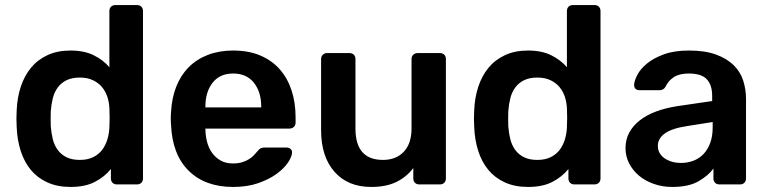

<svg xmlns="http://www.w3.org/2000/svg" viewBox="-20 -730 3035 760"><path d="M259 10Q207 10 167.5 -8Q128 -26 102 -57.5Q76 -89 62 -132.5Q48 -176 46 -228Q45 -246 45 -260.5Q45 -275 46 -293Q48 -343 62 -386Q76 -429 102 -461Q128 -493 167.5 -511.5Q207 -530 259 -530Q313 -530 350.5 -511.5Q388 -493 413 -464V-686Q413 -697 419.5 -703.5Q426 -710 437 -710H522Q533 -710 539.5 -703.5Q546 -697 546 -686V-24Q546 -13 539.5 -6.5Q533 0 522 0H443Q432 0 425.5 -6.5Q419 -13 419 -24V-61Q394 -30 355.5 -10Q317 10 259 10ZM296 -97Q327 -97 349 -108Q371 -119 384.5 -137Q398 -155 405 -178Q412 -201 413 -225Q414 -243 414 -263.5Q414 -284 413 -302Q412 -325 405 -346.5Q398 -368 384 -385Q370 -402 348 -412.5Q326 -423 296 -423Q265 -423 243.5 -412.5Q222 -402 208.5 -383.5Q195 -365 189 -341Q183 -317 181 -290Q180 -260 181 -230Q183 -203 189 -179Q195 -155 208.5 -136.5Q222 -118 243.5 -107.5Q265 -97 296 -97Z M903 10Q792 10 727 -54Q662 -118 657 -236Q656 -246 656 -261.5Q656 -277 657 -286Q660 -343 678 -388Q696 -433 727.5 -464.5Q759 -496 803.5 -513Q848 -530 903 -530Q964 -530 1010 -510.5Q1056 -491 1087 -456Q1118 -421 1134 -372.5Q1150 -324 1150 -266V-245Q1150 -234 1143 -227.5Q1136 -221 1125 -221H793Q793 -196 799 -171Q805 -146 818.5 -126.5Q832 -107 852.5 -95Q873 -83 902 -83Q923 -83 939 -88Q955 -93 966.5 -100.5Q978 -108 985.5 -116Q993 -124 997 -129Q1006 -140 1011.5 -143Q1017 -146 1028 -146H1114Q1124 -146 1130.5 -140Q1137 -134 1136 -125Q1135 -109 1119.5 -86Q1104 -63 1074.5 -41.5Q1045 -20 1002 -5Q959 10 903 10ZM793 -305H1014V-308Q1014 -366 985 -402.5Q956 -439 903 -439Q850 -439 821.5 -402.5Q793 -366 793 -308Z M1449 10Q1357 10 1304 -50Q1251 -110 1251 -215V-496Q1251 -507 1258 -513.5Q1265 -520 1275 -520H1363Q1374 -520 1380.5 -513.5Q1387 -507 1387 -496V-221Q1387 -97 1496 -97Q1548 -97 1578.5 -129.5Q1609 -162 1609 -221V-496Q1609 -507 1616 -513.5Q1623 -520 1634 -520H1721Q1732 -520 1738.5 -513.5Q1745 -507 1745 -496V-24Q1745 -13 1738.5 -6.5Q1732 0 1721 0H1640Q1629 0 1622.5 -6.5Q1616 -13 1616 -24V-65Q1590 -30 1549.5 -10Q1509 10 1449 10Z M2070 10Q2018 10 1978.5 -8Q1939 -26 1913 -57.5Q1887 -89 1873 -132.5Q1859 -176 1857 -228Q1856 -246 1856 -260.5Q1856 -275 1857 -293Q1859 -343 1873 -386Q1887 -429 1913 -461Q1939 -493 1978.5 -511.5Q2018 -530 2070 -530Q2124 -530 2161.5 -511.5Q2199 -493 2224 -464V-686Q2224 -697 2230.5 -703.5Q2237 -710 2248 -710H2333Q2344 -710 2350.5 -703.5Q2357 -697 2357 -686V-24Q2357 -13 2350.5 -6.5Q2344 0 2333 0H2254Q2243 0 2236.5 -6.5Q2230 -13 2230 -24V-61Q2205 -30 2166.5 -10Q2128 10 2070 10ZM2107 -97Q2138 -97 2160 -108Q2182 -119 2195.5 -137Q2209 -155 2216 -178Q2223 -201 2224 -225Q2225 -243 2225 -263.5Q2225 -284 2224 -302Q2223 -325 2216 -346.5Q2209 -368 2195 -385Q2181 -402 2159 -412.5Q2137 -423 2107 -423Q2076 -423 2054.5 -412.5Q2033 -402 2019.5 -383.5Q2006 -365 2000 -341Q1994 -317 1992 -290Q1991 -260 1992 -230Q1994 -203 2000 -179Q2006 -155 2019.5 -136.5Q2033 -118 2054.5 -107.5Q2076 -97 2107 -97Z M2641 10Q2602 10 2568 -2Q2534 -14 2509.5 -34.5Q2485 -55 2470.5 -83Q2456 -111 2456 -143Q2456 -178 2471 -205.5Q2486 -233 2513 -254Q2540 -275 2578 -289Q2616 -303 2662 -310L2799 -330V-351Q2799 -393 2778 -416Q2757 -439 2706 -439Q2669 -439 2647 -424.5Q2625 -410 2614 -386Q2606 -373 2591 -373H2512Q2490 -373 2490 -395Q2491 -411 2503 -434Q2515 -457 2541 -478.5Q2567 -500 2608 -515Q2649 -530 2707 -530Q2770 -530 2813 -514.5Q2856 -499 2883 -473Q2910 -447 2921.5 -412Q2933 -377 2933 -338V-24Q2933 -13 2926.5 -6.5Q2920 0 2909 0H2828Q2817 0 2810.5 -6.5Q2804 -13 2804 -24V-63Q2784 -35 2745 -12.5Q2706 10 2641 10ZM2675 -85Q2701 -85 2724 -93.5Q2747 -102 2764 -119.5Q2781 -137 2791 -163.5Q2801 -190 2801 -226V-247L2700 -231Q2640 -222 2612 -202Q2584 -182 2584 -153Q2584 -136 2591.5 -123.5Q2599 -111 2612 -102.5Q2625 -94 2641 -89.5Q2657 -85 2675 -85Z"/></svg>

Font: Fz Rubik Med
Style: Regular
Weight: 500
Designer: Hubert and Fischer
Foundry: Hubert and Fischer
Version: Vit hóa bi FontZin.com